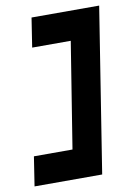

<svg xmlns="http://www.w3.org/2000/svg" viewBox="-85 -672 553 794"><g transform="rotate(-10 191.5 -275.0)"><path d="M14 -53 -5 70H279L388 -620H104L85 -497H247L176 -53Z"/></g></svg>

Font: Charger Pro
Style: UltraExtObl
Weight: 900
Designer: Jasper
Foundry: Cannot Into Space Fonts
Version: Version 1.09